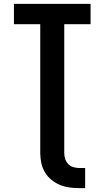

<svg xmlns="http://www.w3.org/2000/svg" viewBox="-20 -755 540 992"><path d="M389 217Q364 217 338.5 213.5Q313 210 289 200Q265 190 245 173.5Q225 157 212 135Q199 113 193.5 87.5Q188 62 188 37V-630H52V-735H448V-630H312V37Q312 52 317 67Q322 82 333 93Q344 104 359 108.5Q374 113 389 113H420V217Z"/></svg>

Font: Iosevka Curly Extrabold
Style: Regular
Weight: 800
Monospace: yes
Designer: Belleve Invis
Foundry: Belleve Invis
Version: Version 22.1.2; ttfautohint (v1.8.4)